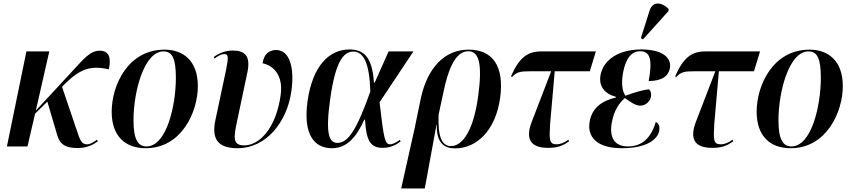

<svg xmlns="http://www.w3.org/2000/svg" viewBox="-20 -826 4802 1083"><path d="M19 0H135L178 -185L247 -253L304 -60C319 -12 348 9 419 9C474 9 511 -13 532 -29L527 -38C510 -26 490 -12 472 -12C439 -12 432 -33 409 -103L330 -336L345 -352C432 -438 492 -458 594 -435C609 -505 592 -540 543 -540C487 -540 453 -494 383 -419L182 -202L258 -536H129Z M802 10C1005 10 1096 -196 1096 -340C1096 -486 1011 -546 908 -546C702 -546 610 -345 610 -196C610 -57 687 10 802 10ZM806 0C758 0 733 -40 733 -148C733 -307 792 -536 902 -536C952 -536 972 -496 972 -387C972 -228 919 0 806 0Z M1320 10C1484 10 1599 -141 1623 -308C1643 -444 1614 -544 1537 -544C1498 -544 1468 -520 1461 -469C1513 -459 1580 -411 1563 -289C1537 -103 1444 -6 1358 -6C1294 -6 1296 -45 1318 -146L1375 -416C1396 -513 1359 -541 1292 -541C1251 -541 1216 -526 1186 -505L1190 -496C1214 -514 1234 -522 1246 -521C1268 -521 1270 -503 1255 -431L1195 -149C1171 -37 1214 10 1320 10Z M1852 10C1941 10 1993 -59 2035 -151H2039C2046 -24 2074 8 2140 8C2185 8 2218 -12 2240 -28L2235 -37C2220 -26 2197 -12 2181 -12C2150 -12 2145 -44 2121 -249L2312 -536H2172L2094 -361H2089C2080 -510 2027 -547 1951 -547C1836 -547 1743 -453 1715 -257C1688 -65 1754 10 1852 10ZM1884 -20C1837 -20 1814 -67 1843 -271C1871 -469 1914 -535 1972 -535C2030 -535 2064 -473 2069 -310C1993 -97 1945 -20 1884 -20Z M2243 237H2376L2442 -122H2444C2441 -17 2488 11 2547 11C2667 11 2775 -88 2801 -273C2826 -457 2756 -546 2623 -546C2488 -546 2390 -444 2353 -268L2319 -103ZM2524 -2C2471 -2 2449 -58 2454 -179L2479 -296C2513 -464 2559 -537 2622 -537C2684 -537 2702 -461 2676 -275C2651 -99 2593 -2 2524 -2Z M3071 8C3120 8 3151 -1 3190 -29L3186 -38C3165 -22 3142 -12 3119 -12C3077 -12 3078 -39 3083 -128L3109 -424H3307L3341 -536H3033C2954 -536 2908 -500 2862 -395L2869 -392C2895 -420 2913 -424 2972 -424H3089L2979 -138C2942 -41 2973 8 3071 8Z M3607 -604 3750 -763 3752 -775C3713 -815 3661 -821 3644 -766L3595 -611ZM3488 10C3629 10 3692 -41 3699 -91C3702 -110 3697 -131 3679 -138C3647 -29 3584 0 3522 0C3444 0 3416 -53 3431 -135C3443 -204 3475 -248 3505 -273C3534 -251 3566 -230 3591 -230C3620 -230 3647 -252 3652 -281C3655 -300 3650 -314 3641 -322C3610 -320 3559 -305 3508 -286C3494 -305 3482 -345 3494 -414C3509 -496 3542 -537 3591 -537C3648 -537 3661 -488 3639 -369C3717 -369 3751 -399 3759 -443C3767 -492 3729 -547 3597 -547C3471 -547 3383 -490 3367 -401C3357 -341 3389 -297 3454 -280V-276C3378 -258 3320 -220 3306 -140C3291 -54 3346 10 3488 10Z M3997 8C4046 8 4077 -1 4116 -29L4112 -38C4091 -22 4068 -12 4045 -12C4003 -12 4004 -39 4009 -128L4035 -424H4233L4267 -536H3959C3880 -536 3834 -500 3788 -395L3795 -392C3821 -420 3839 -424 3898 -424H4015L3905 -138C3868 -41 3899 8 3997 8Z M4440 10C4643 10 4734 -196 4734 -340C4734 -486 4649 -546 4546 -546C4340 -546 4248 -345 4248 -196C4248 -57 4325 10 4440 10ZM4444 0C4396 0 4371 -40 4371 -148C4371 -307 4430 -536 4540 -536C4590 -536 4610 -496 4610 -387C4610 -228 4557 0 4444 0Z"/></svg>

Font: Noto Serif Display SemiCondensed SemiBold
Style: Italic
Weight: 600
Width: 4
Italic angle: -12°
Designer: Monotype Design Team
Foundry: Monotype Imaging Inc.
Version: Version 2.009